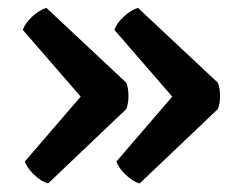

<svg xmlns="http://www.w3.org/2000/svg" viewBox="-20 -492 598 476"><path d="M180 -252.5 36.5 -418Q42.5 -435 60 -451Q77.5 -467 95 -472.5L293 -287Q298.5 -274 298.5 -254.2Q298.5 -234.5 293 -221.5L99 -37Q81.5 -42.5 64.5 -58.8Q47.5 -75 41.5 -91.5ZM407 -252.5 263.5 -418Q269.5 -435 287 -451Q304.5 -467 322 -472.5L520 -287Q525.5 -274 525.5 -254.2Q525.5 -234.5 520 -221.5L326 -37Q308.5 -42.5 291.5 -58.8Q274.5 -75 268.5 -91.5Z"/></svg>

Font: Signika SC
Style: Regular
Weight: 400
Designer: Anna Giedryś
Foundry: Anna Giedryś
Version: Version 2.000; ttfautohint (v1.8.3) -l 8 -r 50 -G 200 -x 9 -